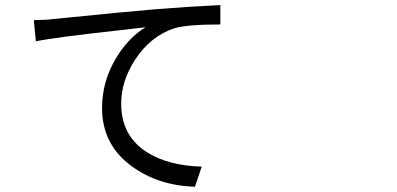

<svg xmlns="http://www.w3.org/2000/svg" viewBox="-20 -714 1540 745"><path d="M736.3 10.7Q594.7 5.9 493.2 -67.4Q376 -151.4 376 -294.9Q376 -397.5 429.7 -487.3Q476.6 -566.4 544.9 -608.4Q525.4 -606.4 461.9 -598.6Q193.4 -569.3 119.1 -553.7L111.3 -635.7Q162.1 -636.7 191.4 -640.6Q201.2 -641.6 231.4 -644.5Q451.2 -667 589.8 -678.7Q714.8 -688.5 835 -694.3V-619.1Q707 -619.1 657.2 -604.5Q564.5 -574.2 504.9 -483.4Q450.2 -400.4 450.2 -311.5Q450.2 -186.5 550.8 -123Q632.8 -71.3 762.7 -67.4Z"/></svg>

Font: Bpmf GenSeki Gothic R
Style: R
Weight: 400
Foundry: But Ko
Version: Version 1.320